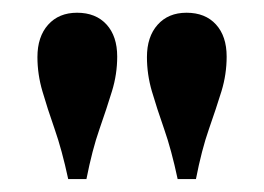

<svg xmlns="http://www.w3.org/2000/svg" viewBox="-20 -627 409 297"><path d="M85.5 -350Q75.8 -395.2 64.5 -427.4Q53.2 -459.7 45.6 -485.9Q37.9 -512.1 37.9 -538.7Q37.9 -570.2 54.4 -588.7Q71 -607.3 99.2 -607.3Q128.2 -607.3 144.8 -589.1Q161.3 -571 161.3 -539.5Q161.3 -512.1 153.2 -485.9Q145.2 -459.7 133.9 -427.4Q122.6 -395.2 113.7 -350ZM254.8 -350Q245.2 -395.2 233.9 -427.4Q222.6 -459.7 214.9 -485.9Q207.3 -512.1 207.3 -538.7Q207.3 -570.2 223.8 -588.7Q240.3 -607.3 268.5 -607.3Q297.6 -607.3 314.1 -589.1Q330.6 -571 330.6 -539.5Q330.6 -512.1 322.6 -485.9Q314.5 -459.7 303.2 -427.4Q291.9 -395.2 283.1 -350Z"/></svg>

Font: Playfair 9pt
Style: Bold
Weight: 700
Designer: Claus Eggers Sørensen
Foundry: Claus Eggers Sørensen
Version: Version 2.203